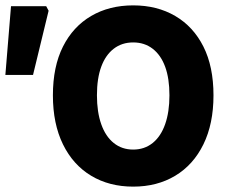

<svg xmlns="http://www.w3.org/2000/svg" viewBox="-22 -683 861 715"><path d="M474 12Q385 12 317.5 -28.5Q250 -69 212.5 -145.5Q175 -222 175 -328Q175 -435 212.5 -509.5Q250 -584 317.5 -623.5Q385 -663 474 -663Q563 -663 630.5 -623.5Q698 -584 735.5 -509.5Q773 -435 773 -328Q773 -222 735.5 -145.5Q698 -69 630.5 -28.5Q563 12 474 12ZM474 -126Q516 -126 546.5 -150.5Q577 -175 593 -220.5Q609 -266 609 -328Q609 -391 593 -434.5Q577 -478 546.5 -501.5Q516 -525 474 -525Q432 -525 401.5 -501.5Q371 -478 355 -434.5Q339 -391 339 -328Q339 -266 355 -220.5Q371 -175 401.5 -150.5Q432 -126 474 -126ZM-2 -404 19 -660H150L159 -643L101 -404Z"/></svg>

Font: Source Sans 3 ExtraBold
Style: Regular
Weight: 800
Designer: Paul D. Hunt
Foundry: Adobe
Version: Version 3.052;hotconv 1.1.0;makeotfexe 2.6.0